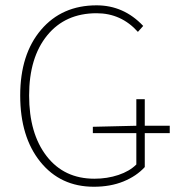

<svg xmlns="http://www.w3.org/2000/svg" viewBox="-20 -692 686 724"><path d="M334 12.2Q208 12.2 132.1 -81.8Q56.2 -175.8 56.2 -332Q56.2 -487.3 134.8 -579.6Q213.4 -671.9 344.2 -671.9Q446.8 -671.9 520 -594.2L500 -571.8Q437 -642.1 344.2 -642.1Q226.1 -642.1 158 -558.6Q89.8 -475.1 89.8 -332Q89.8 -188.5 155.8 -103.3Q221.7 -18.1 335.9 -18.1Q384.3 -18.1 426.5 -32.2Q468.8 -46.4 494.1 -71.8V-189.9H330.1V-213.9L494.1 -217.8V-317.9H525.9V-217.8H620.1V-189.9H525.9V-62Q494.6 -27.8 445.6 -7.8Q396.5 12.2 334 12.2Z"/></svg>

Font: Source Sans 3 ExtraLight
Style: Regular
Weight: 200
Designer: Paul D. Hunt
Foundry: Adobe
Version: Version 3.052;hotconv 1.1.0;makeotfexe 2.6.0